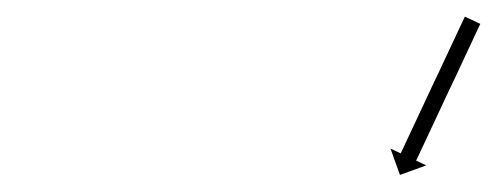

<svg xmlns="http://www.w3.org/2000/svg" viewBox="-20 -578 590 225"><path d="M542 -548.2C542.3 -548.8 542.6 -549.4 542.9 -550L524.8 -558.5C524.5 -557.9 524.2 -557.3 523.9 -556.7C523.1 -555 522.3 -553.3 521.5 -551.6C520.3 -548.9 519.1 -546.3 517.8 -543.7C516.2 -540.3 514.6 -536.8 513 -533.4C511.1 -529.4 509.2 -525.3 507.3 -521.3C505.2 -516.8 503.1 -512.3 501 -507.8C498.7 -502.9 496.4 -498.1 494.2 -493.3C491.8 -488.3 489.5 -483.3 487.1 -478.4C484.8 -473.4 482.5 -468.4 480.1 -463.4C477.9 -458.6 475.6 -453.8 473.3 -448.9C471.2 -444.4 469.1 -439.9 467 -435.4C465.1 -431.4 463.2 -427.3 461.3 -423.3C459.7 -419.9 458.1 -416.5 456.5 -413C455.2 -410.4 454 -407.8 452.8 -405.1C452 -403.4 451.2 -401.7 450.4 -400.1C450.1 -399.5 449.8 -398.9 449.5 -398.3L437.6 -403.9L448.7 -373L479.5 -384.2L467.6 -389.8C467.9 -390.4 468.2 -391 468.5 -391.6C469.3 -393.2 470.1 -394.9 470.9 -396.6C472.1 -399.3 473.3 -401.9 474.6 -404.5C476.2 -408 477.8 -411.4 479.4 -414.8C481.3 -418.8 483.2 -422.9 485.1 -426.9C487.2 -431.4 489.3 -435.9 491.4 -440.4C493.7 -445.3 496 -450.1 498.2 -454.9C500.6 -459.9 502.9 -464.9 505.2 -469.9C507.6 -474.8 509.9 -479.8 512.3 -484.8C514.5 -489.6 516.8 -494.4 519.1 -499.3C521.2 -503.8 523.3 -508.3 525.4 -512.8C527.3 -516.8 529.2 -520.9 531.1 -524.9C532.7 -528.3 534.3 -531.8 535.9 -535.2C537.2 -537.8 538.4 -540.4 539.6 -543.1C540.4 -544.8 541.2 -546.5 542 -548.2Z"/></svg>

Font: FRB American Cursive Just Arrows Extralight
Style: Italic
Weight: 200
Italic angle: -25°
Version: Version 2.0;Modular Font Editor K font №1